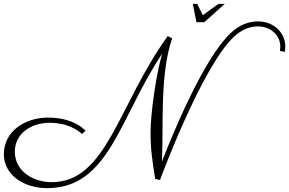

<svg xmlns="http://www.w3.org/2000/svg" viewBox="-49 -895 1500 996"><path d="M1428 -626C1430 -636 1431 -645 1431 -654C1431 -721 1376 -784 1288 -784C1243 -784 1192 -767 1144 -720C1011 -592 857 -227 791 -57C800 -245 779 -507 844 -696L821 -708C562 -348 505 50 219 50C123 50 28 -7 28 -108C28 -205 116 -258 208 -258C321 -258 375 -201 376 -200L395 -217C342 -269 268 -285 200 -285C82 -285 -29 -215 -29 -95C-29 11 73 81 195 81C519 81 570 -285 792 -616C761 -510 732 -308 732 -207C732 -124 740 -67 756 33L781 39C783 33 995 -541 1162 -702C1205 -743 1249 -758 1287 -758C1360 -758 1405 -708 1405 -654C1405 -646 1404 -639 1403 -631ZM951 -875 970 -780H1011L1117 -875H1084L1003 -816L974 -875Z"/></svg>

Font: Parisienne
Style: Regular
Weight: 400
Designer: Astigmatic (AOETI)
Foundry: Astigmatic (AOETI)
Version: Version 1.000